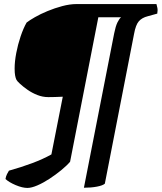

<svg xmlns="http://www.w3.org/2000/svg" viewBox="-20 -724 796 945"><path d="M115 201Q90 201 57 187Q24 173 7 157Q9 144 14.5 133Q20 122 24 116Q85 99 138.5 79Q192 59 233 36L289 -248Q269 -247 250 -246.5Q231 -246 218 -246Q190 -246 163.5 -256.5Q137 -267 115 -282.5Q93 -298 78.5 -311.5Q64 -325 61 -331Q57 -339 54.5 -352Q52 -365 52 -387Q52 -421 60 -463Q68 -505 81.5 -545Q95 -585 111 -613Q125 -624 152 -639.5Q179 -655 214 -669.5Q249 -684 286.5 -694Q324 -704 357 -704H750Q752 -697 754.5 -685.5Q757 -674 754 -657L707 -644Q679 -637 663.5 -619.5Q648 -602 640 -558L496 180Q486 189 457.5 194.5Q429 200 393 200L542 -560Q549 -595 558 -613.5Q567 -632 576 -639H464L325 72Q309 91 281.5 113.5Q254 136 223.5 156Q193 176 164 188.5Q135 201 115 201Z"/></svg>

Font: Texturina Medium 12pt ExtraBold
Style: Italic
Weight: 800
Italic angle: -11°
Version: Version 1.002